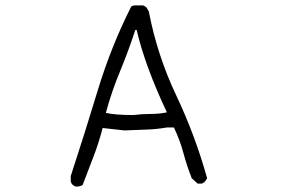

<svg xmlns="http://www.w3.org/2000/svg" viewBox="-20 -684 1040 711"><path d="M474 -258Q505 -262 537.5 -262Q570 -262 598 -268Q517 -440 486 -573H481Q456 -496 424.5 -420Q393 -344 372 -266Q406 -258 474 -258ZM261 7Q245 2 242 -12V-32Q294 -191 342.5 -351Q391 -511 466 -660Q472 -664 479 -664H510Q520 -660 523.5 -654.5Q527 -649 531 -642Q562 -480 632.5 -331Q703 -182 747 -24Q739 -8 727 -4H712L690 -24Q672 -70 659 -118Q646 -166 624 -212H598Q558 -205 518.5 -204Q479 -203 441 -201L360 -210Q346 -155 326 -103.5Q306 -52 286 1Q277 7 261 7Z"/></svg>

Font: Yozai
Style: Regular
Weight: 400
Designer: LXGW / Y.OzVox
Foundry: LXGW / Y.OzVox
Version: Version 0.861;October 22, 2024